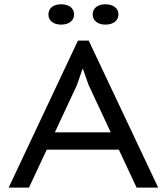

<svg xmlns="http://www.w3.org/2000/svg" viewBox="-20 -857 762 877"><path d="M19.5 0ZM19.5 0 335.9 -671.4H385.3L702.6 0H604L522.9 -173.3H193.4L112.3 0ZM384.3 -469.7 358.9 -542H356.9L331.1 -467.8L230.5 -252.4H485.8ZM201.2 -790.5Q201.2 -812.5 216.8 -825Q232.4 -837.4 259.8 -837.4Q286.1 -837.4 302.2 -825Q318.4 -812.5 318.4 -790.5Q318.4 -770 302.2 -757.3Q286.1 -744.6 259.8 -744.6Q232.4 -744.6 216.8 -757.3Q201.2 -770 201.2 -790.5ZM403.3 -790.5Q403.3 -812.5 419.2 -825Q435.1 -837.4 461.4 -837.4Q488.3 -837.4 504.6 -825Q521 -812.5 521 -790.5Q521 -770 504.6 -757.3Q488.3 -744.6 461.4 -744.6Q435.1 -744.6 419.2 -757.3Q403.3 -770 403.3 -790.5Z"/></svg>

Font: PT Astra Sans
Style: Regular
Weight: 400
Designer: A.Korolkova, I. Chaeva
Foundry: ParaType Ltd
Version: Version 1.001; ttfautohint (v1.6)